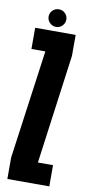

<svg xmlns="http://www.w3.org/2000/svg" viewBox="-89 -808 383 843"><g transform="rotate(10 103.0 -386.5)"><path d="M9 0H196V-94.5H128.5L194.5 -581.5V-675H14V-580.5H76L9 -95.5ZM103 -694.5Q119.5 -694.5 131 -706.2Q142.5 -718 142.5 -734Q142.5 -750 131 -761.5Q119.5 -773 103 -773Q86.5 -773 75 -761.5Q63.5 -750 63.5 -734Q63.5 -717.5 75.5 -706Q87.5 -694.5 103 -694.5Z"/></g></svg>

Font: Anybody UltraCondensed
Style: Bold
Weight: 700
Width: 1
Version: Version 1.113;gftools[0.9.25]